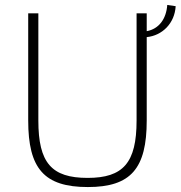

<svg xmlns="http://www.w3.org/2000/svg" viewBox="-20 -744 730 776"><path d="M690 -719 656 -724C652 -667 622 -627 573 -618V-690H532V-257C532 -86 478 -25 334 -25C188 -25 135 -86 135 -257V-690H94V-257C94 -63 158 12 335 12C509 12 573 -63 573 -257V-594C635 -600 686 -649 690 -719Z"/></svg>

Font: Exo 2 Extra Light
Style: Regular
Weight: 250
Designer: Natanael Gama
Version: Version 1.001;PS 001.001;hotconv 1.0.88;makeotf.lib2.5.64775